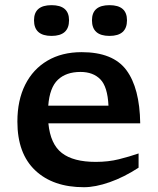

<svg xmlns="http://www.w3.org/2000/svg" viewBox="-20 -732 626 762"><path d="M304 -525Q428.5 -525 481.5 -453.8Q534.5 -382.5 536.5 -242.5H172Q180 -160 225.5 -124.8Q271 -89.5 360 -89.5Q410 -89.5 452 -100Q494 -110.5 530 -123V-66.5Q472.5 -29 415.5 -9Q358.5 11 313 11Q190.5 11 119.8 -55.8Q49 -122.5 49 -249.5Q49 -334 80 -395.8Q111 -457.5 168.2 -491.2Q225.5 -525 304 -525ZM299.5 -446.5Q242.5 -446.5 209.8 -415.5Q177 -384.5 171.5 -312.5H410.5Q407 -388 378.2 -417.2Q349.5 -446.5 299.5 -446.5ZM184.5 -589.5Q115 -589.5 115 -651.5Q115 -711.5 184.5 -711.5Q254 -711.5 254 -651.5Q254 -589.5 184.5 -589.5ZM414.5 -589.5Q345 -589.5 345 -651.5Q345 -711.5 414.5 -711.5Q484 -711.5 484 -651.5Q484 -589.5 414.5 -589.5Z"/></svg>

Font: Newsreader 6pt Medium
Style: Regular
Weight: 500
Designer: Hugues Gentile
Foundry: Production Type
Version: Version 1.003; ttfautohint (v1.8.3)